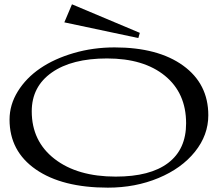

<svg xmlns="http://www.w3.org/2000/svg" viewBox="-20 -843 1007 883"><path d="M476.1 20Q266.1 20 145 -63.7Q23.9 -147.5 23.9 -293Q23.9 -361.3 62 -422.9Q100.1 -484.4 164.8 -528.6Q229.5 -572.8 318.8 -598.9Q408.2 -625 506.8 -625Q706.5 -625 822.3 -541.3Q938 -457.5 938 -313Q938 -221.7 876.5 -145Q814.9 -68.4 708.7 -24.2Q602.5 20 476.1 20ZM126 -331.1Q126 -193.4 231 -112.1Q335.9 -30.8 512.2 -30.8Q670.4 -30.8 753.2 -93.5Q835.9 -156.2 835.9 -275.9Q835.9 -415 738.5 -494.6Q641.1 -574.2 472.2 -574.2Q310.5 -574.2 218.3 -509.5Q126 -444.8 126 -331.1ZM275.9 -740.2 311 -823.2 623 -691.9 616.2 -668Z"/></svg>

Font: Halibut Exp
Style: Regular
Weight: 400
Width: 7
Designer: Matteo Maggi
Foundry: Collletttivo
Version: Version 3.080 | FøM Fix